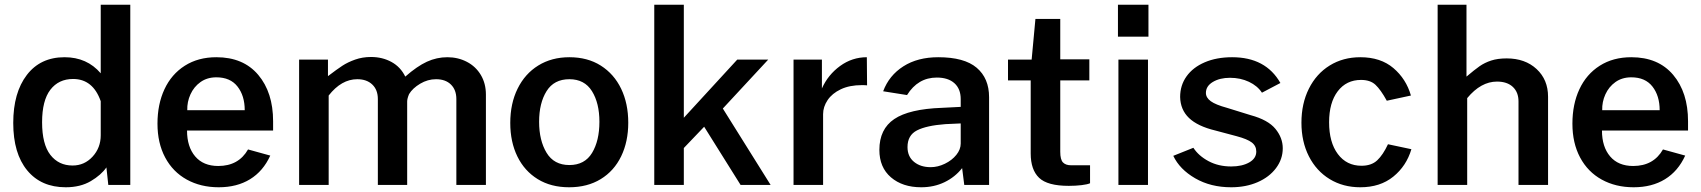

<svg xmlns="http://www.w3.org/2000/svg" viewBox="-20 -782 7195 812"><path d="M95 -61.5C134.3 -13.8 188.7 10 258 10C299.3 10 334.7 1.3 364 -16C393.3 -33.3 415.3 -52.7 430 -74L438 0H531V-762H406V-472C367.3 -517.3 316.3 -540 253 -540C185 -540 131.8 -515 93.5 -465C55.2 -415 36 -347.3 36 -262C36 -176 55.7 -109.2 95 -61.5ZM371.5 -119.5C348.5 -94.5 320.3 -82 287 -82C247.7 -82 216.3 -97 193 -127C169.7 -157 158 -203 158 -265C158 -326.3 169.7 -372.2 193 -402.5C216.3 -432.8 248.3 -448 289 -448C345 -448 384 -416.7 406 -354V-210C406 -174.7 394.5 -144.5 371.5 -119.5Z M805.5 -120.5C782.5 -147.5 771 -184 771 -230H1135V-269C1135 -350.3 1114 -415.8 1072 -465.5C1030 -515.2 971 -540 895 -540C843.7 -540 799.2 -528 761.5 -504C723.8 -480 695.2 -446.8 675.5 -404.5C655.8 -362.2 646 -313.7 646 -259C646 -204.3 656.8 -156.7 678.5 -116C700.2 -75.3 730.7 -44.2 770 -22.5C809.3 -0.8 854.3 10 905 10C956.3 10 1000.5 -1.3 1037.5 -24C1074.5 -46.7 1103 -80 1123 -124L1029 -150C1002.3 -103.3 960.3 -80 903 -80C861 -80 828.5 -93.5 805.5 -120.5ZM1015 -316H772C771.3 -339.3 775.8 -361.7 785.5 -383C795.2 -404.3 809.3 -421.7 828 -435C846.7 -448.3 869 -455 895 -455C934.3 -455 964.2 -442 984.5 -416C1004.8 -390 1015 -356.7 1015 -316Z M1245 -530V0H1370V-378C1406 -424 1446.3 -447 1491 -447C1517.7 -447 1538.8 -439.5 1554.5 -424.5C1570.2 -409.5 1578 -389 1578 -363V0H1702V-353C1702 -361 1704.7 -371.3 1710 -384C1720 -400.7 1735.7 -415.3 1757 -428C1778.3 -440.7 1800.7 -447 1824 -447C1850.7 -447 1871.7 -439.5 1887 -424.5C1902.3 -409.5 1910 -389 1910 -363V0H2035V-382C2035 -413.3 2027.8 -441 2013.5 -465C1999.2 -489 1979.5 -507.5 1954.5 -520.5C1929.5 -533.5 1902 -540 1872 -540C1842 -540 1813.2 -533.7 1785.5 -521C1757.8 -508.3 1727.3 -487.3 1694 -458C1680.7 -485.3 1661.2 -506 1635.5 -520C1609.8 -534 1581 -541 1549 -541C1525 -541 1502.7 -537.3 1482 -530C1461.3 -522.7 1443.3 -514 1428 -504C1412.7 -494 1392.3 -479.3 1367 -460V-530Z M2254 -24.5C2291.3 -1.5 2335.7 10 2387 10C2438.3 10 2482.8 -1.5 2520.5 -24.5C2558.2 -47.5 2587 -79.7 2607 -121C2627 -162.3 2637 -209.7 2637 -263C2637 -317 2627 -364.8 2607 -406.5C2587 -448.2 2558.3 -480.8 2521 -504.5C2483.7 -528.2 2439.3 -540 2388 -540C2338 -540 2294.2 -528.3 2256.5 -505C2218.8 -481.7 2189.7 -449 2169 -407C2148.3 -365 2138 -316.7 2138 -262C2138 -208.7 2148 -161.5 2168 -120.5C2188 -79.5 2216.7 -47.5 2254 -24.5ZM2484 -135.5C2463.3 -101.2 2431.3 -84 2388 -84C2344.7 -84 2312.5 -101.3 2291.5 -136C2270.5 -170.7 2260 -214.3 2260 -267C2260 -319.7 2270.5 -362.8 2291.5 -396.5C2312.5 -430.2 2344.7 -447 2388 -447C2430.7 -447 2462.5 -430.2 2483.5 -396.5C2504.5 -362.8 2515 -319.7 2515 -267C2515 -213.7 2504.7 -169.8 2484 -135.5Z M3112 0H3239L3037 -323L3229 -530H3098L2872 -284V-762H2747V0H2872V-156L2958 -246Z M3336 -530V0H3461V-299C3461 -319.7 3467.3 -339.5 3480 -358.5C3492.7 -377.5 3511.3 -392.8 3536 -404.5C3560.7 -416.2 3590.3 -422 3625 -422C3635 -422 3642.3 -421.7 3647 -421L3646 -540C3604.7 -540 3567 -527.7 3533 -503C3499 -478.3 3473.3 -446.7 3456 -408V-530Z M3748 -32C3780.7 -4 3823.3 10 3876 10C3912 10 3944.8 2.8 3974.5 -11.5C4004.2 -25.8 4029 -45.7 4049 -71L4058 0H4163V-371C4163 -424.3 4145.5 -465.8 4110.5 -495.5C4075.5 -525.2 4021.3 -540 3948 -540C3890 -540 3840.8 -527.2 3800.5 -501.5C3760.2 -475.8 3731.7 -440.7 3715 -396L3816 -380C3846.7 -429.3 3888.7 -454 3942 -454C3974 -454 3998.8 -446 4016.5 -430C4034.2 -414 4043 -391.7 4043 -363V-330L3964 -326C3871.3 -322.7 3804 -306.8 3762 -278.5C3720 -250.2 3699 -206.7 3699 -148C3699 -98.7 3715.3 -60 3748 -32ZM3976 -89.5C3956 -79.8 3936 -75 3916 -75C3887.3 -75 3863.8 -82.5 3845.5 -97.5C3827.2 -112.5 3818 -133.3 3818 -160C3818 -193.3 3831.3 -216.8 3858 -230.5C3884.7 -244.2 3924.7 -253 3978 -257L4043 -260V-175C4043 -158.3 4036.8 -142.3 4024.5 -127C4012.2 -111.7 3996 -99.2 3976 -89.5Z M4464 -442H4587V-531H4464V-702H4359L4343 -530H4243V-442H4339V-133C4339 -87 4350.8 -52.7 4374.5 -30C4398.2 -7.3 4440 4 4500 4C4519.3 4 4537.3 3 4554 1C4570.7 -1 4582.7 -3.7 4590 -7V-83H4510C4494.7 -83 4483.2 -87 4475.5 -95C4467.8 -103 4464 -118 4464 -140Z M4837 -627V-762H4708V-627ZM4835 0V-530H4710V0Z M5034.5 -28C5078.2 -2.7 5129 10 5187 10C5228.3 10 5265.5 2.8 5298.5 -11.5C5331.5 -25.8 5357.5 -45.7 5376.5 -71C5395.5 -96.3 5405 -124.3 5405 -155C5405 -184.3 5394.7 -211.7 5374 -237C5353.3 -262.3 5318.3 -281.7 5269 -295L5169 -326C5137 -334.7 5114.2 -344 5100.5 -354C5086.8 -364 5080 -375.7 5080 -389C5080 -408.3 5089.8 -423.8 5109.5 -435.5C5129.2 -447.2 5153.3 -453 5182 -453C5211.3 -453 5238 -447.3 5262 -436C5286 -424.7 5304.3 -409.3 5317 -390L5395 -431C5353.7 -503.7 5285.7 -540 5191 -540C5147 -540 5108.3 -532.8 5075 -518.5C5041.7 -504.2 5016 -484.3 4998 -459C4980 -433.7 4971 -404.7 4971 -372C4971.7 -336 4984.2 -306.3 5008.5 -283C5032.8 -259.7 5070 -242 5120 -230L5210 -206C5240 -198 5261.3 -189.2 5274 -179.5C5286.7 -169.8 5293 -157 5293 -141C5293 -121.7 5283 -106.3 5263 -95C5243 -83.7 5217.7 -78 5187 -78C5151 -78 5119 -85.5 5091 -100.5C5063 -115.5 5041.7 -134.3 5027 -157L4942 -123C4960 -85 4990.8 -53.3 5034.5 -28Z M5873 -494C5837 -524.7 5790.3 -540 5733 -540C5684.3 -540 5641.2 -528.3 5603.5 -505C5565.8 -481.7 5536.5 -449 5515.5 -407C5494.5 -365 5484 -317 5484 -263C5484 -209.7 5494.5 -162.3 5515.5 -121C5536.5 -79.7 5565.8 -47.5 5603.5 -24.5C5641.2 -1.5 5684.3 10 5733 10C5789 10 5835.5 -5 5872.5 -35C5909.5 -65 5935 -103.7 5949 -151L5850 -172C5836 -142 5820.8 -119.3 5804.5 -104C5788.2 -88.7 5766 -81 5738 -81C5696 -81 5662.7 -97.5 5638 -130.5C5613.3 -163.5 5601 -208.3 5601 -265C5601 -320.3 5613.2 -364 5637.5 -396C5661.8 -428 5694.7 -444 5736 -444C5762 -444 5782.3 -437.2 5797 -423.5C5811.7 -409.8 5827.7 -387.3 5845 -356L5947 -378C5933.7 -424.7 5909 -463.3 5873 -494Z M6060 -762V0H6185V-367C6223.7 -413.7 6265.7 -437 6311 -437C6339.7 -437 6362 -429.5 6378 -414.5C6394 -399.5 6402 -379 6402 -353V0H6527V-373C6527 -421 6510.8 -460 6478.5 -490C6446.2 -520 6404 -535 6352 -535C6326.7 -535 6304.8 -532 6286.5 -526C6268.2 -520 6251.8 -512 6237.5 -502C6223.2 -492 6204.7 -477.3 6182 -458V-762Z M6789.5 -120.5C6766.5 -147.5 6755 -184 6755 -230H7119V-269C7119 -350.3 7098 -415.8 7056 -465.5C7014 -515.2 6955 -540 6879 -540C6827.7 -540 6783.2 -528 6745.5 -504C6707.8 -480 6679.2 -446.8 6659.5 -404.5C6639.8 -362.2 6630 -313.7 6630 -259C6630 -204.3 6640.8 -156.7 6662.5 -116C6684.2 -75.3 6714.7 -44.2 6754 -22.5C6793.3 -0.8 6838.3 10 6889 10C6940.3 10 6984.5 -1.3 7021.5 -24C7058.5 -46.7 7087 -80 7107 -124L7013 -150C6986.3 -103.3 6944.3 -80 6887 -80C6845 -80 6812.5 -93.5 6789.5 -120.5ZM6999 -316H6756C6755.3 -339.3 6759.8 -361.7 6769.5 -383C6779.2 -404.3 6793.3 -421.7 6812 -435C6830.7 -448.3 6853 -455 6879 -455C6918.3 -455 6948.2 -442 6968.5 -416C6988.8 -390 6999 -356.7 6999 -316Z"/></svg>

Font: Morrison SemiBold
Style: Regular
Weight: 600
Designer: Pablo Impallari, Rodrigo Fuenzalida (Modified by Dan O. Williams)
Version: Version 0.030; ttfautohint (v1.8.1)